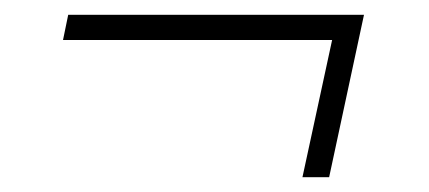

<svg xmlns="http://www.w3.org/2000/svg" viewBox="-20 -292 579 259"><path d="M388 -53 428 -238H65L72 -272H471L424 -53Z"/></svg>

Font: Saira Thin
Style: Italic
Weight: 100
Italic angle: -12°
Designer: Hector Gatti with collaboration of the Omnibus-Type team
Foundry: Omnibus-Type
Version: Version 1.101